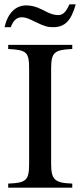

<svg xmlns="http://www.w3.org/2000/svg" viewBox="-20 -870 373 890"><path d="M315 0V-19C233 -22 217 -37 217 -112V-551C217 -627 231 -639 315 -643V-662H18V-643C103 -638 115 -630 115 -551V-112C115 -34 102 -22 18 -19V0ZM302 -850C285 -813 272 -800 249 -800C234 -800 215 -805 196 -815L172 -827C148 -839 124 -845 102 -845C52 -845 16 -809 1 -744H30C41 -775 58 -790 81 -790C93 -790 107 -786 122 -779L145 -768C186 -748 201 -744 226 -744C281 -744 310 -774 331 -850Z"/></svg>

Font: XITS
Style: Regular
Weight: 400
Designer: MicroPress Inc., with final additions and corrections provided by Coen Hoffman, Elsevier (retired)
Version: Version 1.302